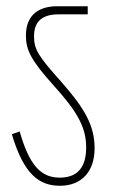

<svg xmlns="http://www.w3.org/2000/svg" viewBox="-20 -642 365 615"><path d="M283 -167C283 -240 251 -295 177 -379C103 -462 89 -483 89 -526C89 -577 120 -596 167 -596H261V-622H163C108 -622 63 -597 63 -528C63 -483 78 -450 152 -368C229 -283 256 -233 256 -170C256 -109 231 -73 171 -73C109 -73 73 -116 43 -221L18 -212C56 -83 106 -47 172 -47C241 -47 283 -92 283 -167Z"/></svg>

Font: Noto Sans Devanagari ExtraCondensed Thin
Style: Regular
Weight: 100
Width: 2
Designer: Jelle Bosma - Monotype Design Team
Foundry: Monotype Imaging Inc.
Version: Version 2.004